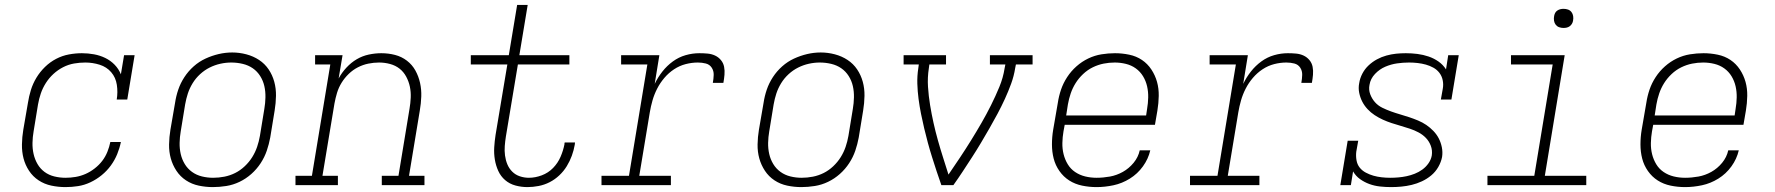

<svg xmlns="http://www.w3.org/2000/svg" viewBox="-20 -755 7240 783"><path d="M247 8Q218 8 189.5 2Q161 -4 137.5 -19.5Q114 -35 98.5 -58.5Q83 -82 76 -109Q69 -136 69.5 -166Q70 -196 75 -226L94 -336Q98 -362 106 -388Q114 -414 128.5 -438Q143 -462 163.5 -482Q184 -502 209 -515Q234 -528 261 -533Q288 -538 314 -538Q339 -538 363.5 -533.5Q388 -529 409.5 -518.5Q431 -508 447.5 -491Q464 -474 473 -452L486 -530H529L499 -349H456Q461 -379 456.5 -409Q452 -439 433.5 -460.5Q415 -482 386.5 -491Q358 -500 328 -500Q305 -500 282 -496Q259 -492 237.5 -481Q216 -470 198 -453.5Q180 -437 167 -416.5Q154 -396 146.5 -374Q139 -352 135 -329L117 -219Q113 -196 112.5 -172.5Q112 -149 117 -127Q122 -105 133 -86Q144 -67 161.5 -54Q179 -41 201.5 -35.5Q224 -30 247 -30Q268 -30 288.5 -33.5Q309 -37 328.5 -45.5Q348 -54 366 -68Q384 -82 397 -99Q410 -116 418 -136Q426 -156 430 -176H473Q468 -151 458 -126.5Q448 -102 432 -80Q416 -58 394.5 -40.5Q373 -23 348.5 -11.5Q324 0 298.5 4Q273 8 247 8Z M848 8Q819 8 790.5 2Q762 -4 738.5 -19.5Q715 -35 699.5 -58.5Q684 -82 676.5 -109Q669 -136 669.5 -166Q670 -196 675 -226L694 -336Q698 -363 707 -389.5Q716 -416 732 -440.5Q748 -465 770 -484.5Q792 -504 818 -516Q844 -528 871.5 -534.5Q899 -541 927 -541Q956 -541 984.5 -533.5Q1013 -526 1036.5 -510.5Q1060 -495 1075.5 -472Q1091 -449 1098.5 -421.5Q1106 -394 1105.5 -364Q1105 -334 1100 -304L1082 -194Q1077 -167 1068 -140.5Q1059 -114 1043 -89.5Q1027 -65 1005 -45.5Q983 -26 957 -13.5Q931 -1 903 3.5Q875 8 848 8ZM849 -30Q872 -30 895 -34.5Q918 -39 939 -49.5Q960 -60 978 -77Q996 -94 1008.5 -114Q1021 -134 1028.5 -156Q1036 -178 1040 -201L1058 -311Q1062 -334 1062.5 -358Q1063 -382 1058 -404Q1053 -426 1041 -445Q1029 -464 1011 -476.5Q993 -489 970 -494.5Q947 -500 923 -500Q901 -500 878.5 -495Q856 -490 835 -479.5Q814 -469 796 -452.5Q778 -436 765.5 -415.5Q753 -395 746 -373.5Q739 -352 735 -329L717 -219Q713 -196 712.5 -172.5Q712 -149 717 -127Q722 -105 733.5 -86Q745 -67 763 -54Q781 -41 803.5 -35.5Q826 -30 849 -30Z M1185 0V-38H1252L1327 -492H1265V-530H1377L1361 -435Q1374 -459 1393 -479.5Q1412 -500 1435 -513.5Q1458 -527 1484 -532.5Q1510 -538 1535 -538Q1564 -538 1591 -531Q1618 -524 1639.5 -507.5Q1661 -491 1674 -467.5Q1687 -444 1693 -417Q1699 -390 1698 -361.5Q1697 -333 1692 -304L1648 -38H1711V0H1537V-38H1605L1650 -311Q1654 -334 1655 -357Q1656 -380 1651.5 -401.5Q1647 -423 1636.5 -442.5Q1626 -462 1609.5 -475Q1593 -488 1571 -494Q1549 -500 1526 -500Q1504 -500 1482 -495.5Q1460 -491 1439.5 -480.5Q1419 -470 1402 -453.5Q1385 -437 1373 -417.5Q1361 -398 1354.5 -376.5Q1348 -355 1344 -333L1295 -38H1358V0Z M2131 8Q2106 8 2082 1.5Q2058 -5 2040 -20.5Q2022 -36 2012 -58Q2002 -80 1998 -104.5Q1994 -129 1995.5 -154Q1997 -179 2001 -205L2049 -492H1900V-530H2055L2089 -735H2132L2098 -530H2302V-492H2092L2043 -198Q2040 -179 2038.5 -159.5Q2037 -140 2039.5 -121Q2042 -102 2049 -85Q2056 -68 2069 -55Q2082 -42 2100 -36Q2118 -30 2137 -30Q2163 -30 2189.5 -40Q2216 -50 2235.5 -70Q2255 -90 2266 -115.5Q2277 -141 2282 -167Q2282 -169 2282 -170.5Q2282 -172 2283 -174H2325Q2325 -172 2324.5 -170Q2324 -168 2324 -165Q2320 -142 2312 -120Q2304 -98 2291.5 -77.5Q2279 -57 2261 -40Q2243 -23 2221.5 -12Q2200 -1 2176.5 3.5Q2153 8 2131 8Z M2433 0V-38H2545L2620 -492H2513V-530H2669L2650 -413Q2663 -440 2681.5 -463.5Q2700 -487 2724 -504.5Q2748 -522 2776 -530Q2804 -538 2832 -538Q2849 -538 2865.5 -536.5Q2882 -535 2896 -528.5Q2910 -522 2920 -510Q2930 -498 2933 -482.5Q2936 -467 2934.5 -450Q2933 -433 2930 -417H2887Q2890 -433 2890.5 -449.5Q2891 -466 2882.5 -479Q2874 -492 2858.5 -496Q2843 -500 2826 -500Q2801 -500 2776 -493.5Q2751 -487 2729 -472.5Q2707 -458 2689.5 -437.5Q2672 -417 2660 -393.5Q2648 -370 2641 -345.5Q2634 -321 2630 -297L2587 -38H2716V0Z M3248 8Q3219 8 3190.5 2Q3162 -4 3138.5 -19.5Q3115 -35 3099.5 -58.5Q3084 -82 3076.5 -109Q3069 -136 3069.5 -166Q3070 -196 3075 -226L3094 -336Q3098 -363 3107 -389.5Q3116 -416 3132 -440.5Q3148 -465 3170 -484.5Q3192 -504 3218 -516Q3244 -528 3271.5 -534.5Q3299 -541 3327 -541Q3356 -541 3384.5 -533.5Q3413 -526 3436.5 -510.5Q3460 -495 3475.5 -472Q3491 -449 3498.5 -421.5Q3506 -394 3505.5 -364Q3505 -334 3500 -304L3482 -194Q3477 -167 3468 -140.5Q3459 -114 3443 -89.5Q3427 -65 3405 -45.5Q3383 -26 3357 -13.5Q3331 -1 3303 3.5Q3275 8 3248 8ZM3249 -30Q3272 -30 3295 -34.5Q3318 -39 3339 -49.5Q3360 -60 3378 -77Q3396 -94 3408.5 -114Q3421 -134 3428.5 -156Q3436 -178 3440 -201L3458 -311Q3462 -334 3462.5 -358Q3463 -382 3458 -404Q3453 -426 3441 -445Q3429 -464 3411 -476.5Q3393 -489 3370 -494.5Q3347 -500 3323 -500Q3301 -500 3278.5 -495Q3256 -490 3235 -479.5Q3214 -469 3196 -452.5Q3178 -436 3165.5 -415.5Q3153 -395 3146 -373.5Q3139 -352 3135 -329L3117 -219Q3113 -196 3112.5 -172.5Q3112 -149 3117 -127Q3122 -105 3133.5 -86Q3145 -67 3163 -54Q3181 -41 3203.5 -35.5Q3226 -30 3249 -30Z M3819 0Q3809 -28 3799.5 -57Q3790 -86 3781 -114.5Q3772 -143 3764 -172.5Q3756 -202 3749 -231.5Q3742 -261 3736 -291Q3730 -321 3726 -351.5Q3722 -382 3721 -413.5Q3720 -445 3725 -477L3727 -492H3665V-530H3838V-492H3770L3768 -477Q3762 -439 3764.5 -401Q3767 -363 3773 -326.5Q3779 -290 3787 -254Q3795 -218 3805 -182.5Q3815 -147 3826 -112.5Q3837 -78 3848 -43Q3872 -78 3895 -112.5Q3918 -147 3940 -182.5Q3962 -218 3982.5 -253.5Q4003 -289 4021.5 -326Q4040 -363 4055.5 -400.5Q4071 -438 4077 -477L4080 -492H4017V-530H4191V-492H4123L4120 -477Q4115 -445 4103.5 -413.5Q4092 -382 4078 -351.5Q4064 -321 4048 -291Q4032 -261 4015 -231.5Q3998 -202 3980.5 -172.5Q3963 -143 3944.5 -114.5Q3926 -86 3907 -57Q3888 -28 3868 0Z M4452 8Q4422 8 4393 2Q4364 -4 4340.5 -19Q4317 -34 4300.5 -57.5Q4284 -81 4277 -108.5Q4270 -136 4270 -166Q4270 -196 4275 -226L4294 -336Q4298 -363 4307 -389.5Q4316 -416 4332 -440.5Q4348 -465 4370 -484.5Q4392 -504 4418 -516.5Q4444 -529 4472 -533.5Q4500 -538 4527 -538Q4556 -538 4585 -532Q4614 -526 4637 -510.5Q4660 -495 4675.5 -471.5Q4691 -448 4698.5 -421Q4706 -394 4705.5 -364Q4705 -334 4700 -304L4690 -246H4322L4317 -219Q4313 -196 4312.5 -172Q4312 -148 4317.5 -126Q4323 -104 4334.5 -85Q4346 -66 4364.5 -53.5Q4383 -41 4405.5 -35.5Q4428 -30 4452 -30Q4479 -30 4506.5 -35Q4534 -40 4559 -54Q4584 -68 4603 -91Q4622 -114 4628 -142H4671Q4663 -107 4641 -76.5Q4619 -46 4587.5 -26.5Q4556 -7 4521 0.5Q4486 8 4452 8ZM4654 -284 4658 -311Q4662 -334 4662.5 -357.5Q4663 -381 4658 -403Q4653 -425 4641.5 -444Q4630 -463 4612 -476Q4594 -489 4571.5 -494.5Q4549 -500 4526 -500Q4503 -500 4480.5 -495.5Q4458 -491 4436.5 -480.5Q4415 -470 4397 -453Q4379 -436 4366.5 -416Q4354 -396 4346.5 -374Q4339 -352 4335 -329L4328 -284Z M4833 0V-38H4945L5020 -492H4913V-530H5069L5050 -413Q5063 -440 5081.5 -463.5Q5100 -487 5124 -504.5Q5148 -522 5176 -530Q5204 -538 5232 -538Q5249 -538 5265.5 -536.5Q5282 -535 5296 -528.5Q5310 -522 5320 -510Q5330 -498 5333 -482.5Q5336 -467 5334.5 -450Q5333 -433 5330 -417H5287Q5290 -433 5290.5 -449.5Q5291 -466 5282.5 -479Q5274 -492 5258.5 -496Q5243 -500 5226 -500Q5201 -500 5176 -493.5Q5151 -487 5129 -472.5Q5107 -458 5089.5 -437.5Q5072 -417 5060 -393.5Q5048 -370 5041 -345.5Q5034 -321 5030 -297L4987 -38H5116V0Z M5653 8Q5630 8 5607.5 5.5Q5585 3 5564.5 -4.5Q5544 -12 5526.5 -24.5Q5509 -37 5498 -56L5489 0H5446L5476 -181H5519L5511 -136Q5509 -119 5512 -101.5Q5515 -84 5525 -71.5Q5535 -59 5550 -51Q5565 -43 5581 -38.5Q5597 -34 5614.5 -32Q5632 -30 5649 -30Q5666 -30 5683 -31.5Q5700 -33 5716.5 -36.5Q5733 -40 5749.5 -46.5Q5766 -53 5780.5 -63.5Q5795 -74 5805.5 -89Q5816 -104 5819 -121Q5822 -142 5815 -160.5Q5808 -179 5795 -192.5Q5782 -206 5765 -215Q5748 -224 5730 -230Q5712 -236 5693 -241.5Q5674 -247 5655.5 -253Q5637 -259 5619.5 -267Q5602 -275 5586 -285.5Q5570 -296 5557 -310Q5544 -324 5535.5 -340.5Q5527 -357 5523 -376.5Q5519 -396 5523 -416Q5526 -436 5536 -455Q5546 -474 5561.5 -488.5Q5577 -503 5595.5 -513Q5614 -523 5634 -528.5Q5654 -534 5673.5 -536Q5693 -538 5713 -538Q5737 -538 5760.5 -535Q5784 -532 5806 -524.5Q5828 -517 5846.5 -504Q5865 -491 5877 -472L5886 -530H5929L5899 -349H5856L5864 -394Q5867 -411 5863.5 -428Q5860 -445 5850 -458Q5840 -471 5825.5 -479Q5811 -487 5795 -491.5Q5779 -496 5761.5 -498Q5744 -500 5727 -500Q5727 -500 5726.5 -500Q5726 -500 5726 -500Q5702 -500 5677.5 -496.5Q5653 -493 5629.5 -483Q5606 -473 5587.5 -453.5Q5569 -434 5565 -409Q5561 -389 5568 -370.5Q5575 -352 5587.5 -338Q5600 -324 5617.5 -315.5Q5635 -307 5653 -300.5Q5671 -294 5690 -288.5Q5709 -283 5727 -277Q5745 -271 5763 -263.5Q5781 -256 5796.5 -245.5Q5812 -235 5825.5 -221Q5839 -207 5847.5 -190.5Q5856 -174 5860 -154.5Q5864 -135 5861 -115Q5857 -94 5845.5 -74Q5834 -54 5816.5 -39.5Q5799 -25 5778.5 -15.5Q5758 -6 5737 -1Q5716 4 5695 6Q5674 8 5653 8Z M6046 0V-38H6237L6312 -492H6142V-530H6361L6280 -38H6449V0ZM6356 -641Q6347 -641 6338.5 -644Q6330 -647 6324.5 -654Q6319 -661 6317.5 -670.5Q6316 -680 6318 -690Q6319 -696 6322 -702Q6325 -708 6331 -712Q6337 -716 6343.5 -717.5Q6350 -719 6356 -719Q6366 -719 6374.5 -716Q6383 -713 6388.5 -706Q6394 -699 6395.5 -689.5Q6397 -680 6395 -670Q6394 -664 6390.5 -658Q6387 -652 6381.5 -648Q6376 -644 6369.5 -642.5Q6363 -641 6356 -641Z M6852 8Q6822 8 6793 2Q6764 -4 6740.5 -19Q6717 -34 6700.5 -57.5Q6684 -81 6677 -108.5Q6670 -136 6670 -166Q6670 -196 6675 -226L6694 -336Q6698 -363 6707 -389.5Q6716 -416 6732 -440.5Q6748 -465 6770 -484.5Q6792 -504 6818 -516.5Q6844 -529 6872 -533.5Q6900 -538 6927 -538Q6956 -538 6985 -532Q7014 -526 7037 -510.5Q7060 -495 7075.5 -471.5Q7091 -448 7098.5 -421Q7106 -394 7105.5 -364Q7105 -334 7100 -304L7090 -246H6722L6717 -219Q6713 -196 6712.5 -172Q6712 -148 6717.5 -126Q6723 -104 6734.5 -85Q6746 -66 6764.5 -53.5Q6783 -41 6805.5 -35.5Q6828 -30 6852 -30Q6879 -30 6906.5 -35Q6934 -40 6959 -54Q6984 -68 7003 -91Q7022 -114 7028 -142H7071Q7063 -107 7041 -76.5Q7019 -46 6987.5 -26.5Q6956 -7 6921 0.5Q6886 8 6852 8ZM7054 -284 7058 -311Q7062 -334 7062.5 -357.5Q7063 -381 7058 -403Q7053 -425 7041.5 -444Q7030 -463 7012 -476Q6994 -489 6971.5 -494.5Q6949 -500 6926 -500Q6903 -500 6880.5 -495.5Q6858 -491 6836.5 -480.5Q6815 -470 6797 -453Q6779 -436 6766.5 -416Q6754 -396 6746.5 -374Q6739 -352 6735 -329L6728 -284Z"/></svg>

Font: Iosevka Curly Slab XLtExObl
Style: Regular
Weight: 200
Width: 7
Italic angle: -9°
Monospace: yes
Designer: Belleve Invis
Foundry: Belleve Invis
Version: Version 11.0.0; ttfautohint (v1.8.3)